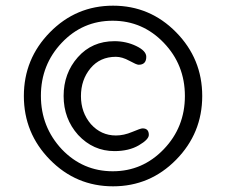

<svg xmlns="http://www.w3.org/2000/svg" viewBox="-20 -780 796 676"><path d="M383 -635Q424 -635 459.5 -618Q495 -601 495 -580Q495 -552 468 -552Q461 -552 435.5 -566Q410 -580 388 -580Q332 -580 298.5 -539.5Q265 -499 265 -441.5Q265 -384 300 -343Q336 -303 388 -303Q416 -303 445.5 -315.5Q475 -328 482 -328Q504 -328 504 -305Q504 -289 469 -268.5Q434 -248 383 -248Q308 -248 255 -305Q204 -362 204 -442Q204 -522 254 -578.5Q304 -635 383 -635ZM156 -666.5Q248 -760 378 -760Q508 -760 600 -666.5Q692 -573 692 -442Q692 -311 600 -217.5Q508 -124 378 -124Q248 -124 156 -217.5Q64 -311 64 -442Q64 -573 156 -666.5ZM198 -254Q272 -177 377 -177Q482 -177 556.5 -254.5Q631 -332 631 -442Q631 -552 556.5 -629.5Q482 -707 376.5 -707Q271 -707 197.5 -629.5Q124 -552 124 -442.5Q124 -333 198 -254Z"/></svg>

Font: Delius Swash Caps
Style: Regular
Weight: 400
Designer: Natalia Raices
Foundry: Natalia Raices
Version: Version 1.002